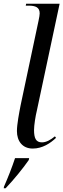

<svg xmlns="http://www.w3.org/2000/svg" viewBox="-27 -780 337 1021"><path d="M147 10C199 10 242 -19 271 -47L265 -55C242 -36 219 -23 196 -23C164 -23 154 -45 154 -89C154 -114 162 -164 169 -192L290 -760H112L110 -750H125C162 -750 184 -741 184 -709C184 -703 182 -687 178 -670L83 -222C75 -181 63 -119 63 -83C63 -30 92 10 147 10ZM-6 213 -7 221H3C46 176 98 112 126 71L128 61H53C36 112 18 158 -6 213Z"/></svg>

Font: Noto Serif Display SemiCondensed
Style: Italic
Weight: 400
Width: 4
Italic angle: -12°
Designer: Monotype Design Team
Foundry: Monotype Imaging Inc.
Version: Version 2.009